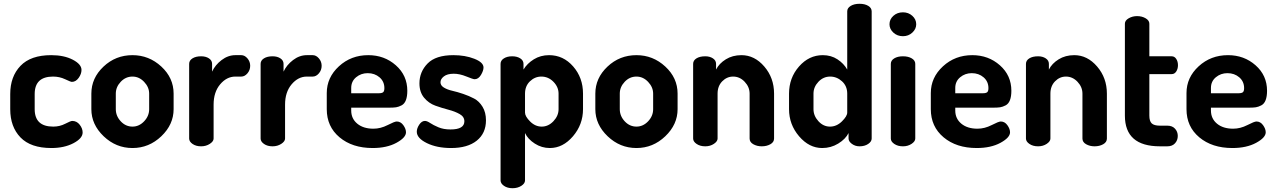

<svg xmlns="http://www.w3.org/2000/svg" viewBox="-20 -772 6732 1013"><path d="M251 9Q142 9 88 -47Q34 -103 34 -196V-276Q34 -368 88 -424.5Q142 -481 250 -481Q318 -481 364 -457Q410 -433 410 -403Q410 -382 395 -361Q380 -340 359 -340Q353 -340 323.5 -354Q294 -368 260 -368Q163 -368 163 -276V-196Q163 -104 261 -104Q295 -104 324 -119Q353 -134 361 -134Q385 -134 400.5 -114Q416 -94 416 -73Q416 -42 367.5 -16.5Q319 9 251 9Z M679 -481Q766 -481 831 -421Q896 -361 896 -278V-196Q896 -115 831 -53Q766 9 679 9Q592 9 527 -53Q462 -115 462 -196V-278Q462 -360 526 -420.5Q590 -481 679 -481ZM767 -196V-278Q767 -312 740.5 -340Q714 -368 679 -368Q643 -368 617 -340.5Q591 -313 591 -278V-196Q591 -160 617 -132Q643 -104 679 -104Q714 -104 740.5 -132Q767 -160 767 -196Z M1253 -368H1222Q1176 -368 1141.5 -327Q1107 -286 1107 -220V-41Q1107 -26 1087 -13Q1067 0 1041 0Q1014 0 996 -12.5Q978 -25 978 -41V-435Q978 -453 995.5 -464Q1013 -475 1041 -475Q1066 -475 1082.5 -464Q1099 -453 1099 -435V-394Q1115 -429 1149 -455Q1183 -481 1222 -481H1253Q1271 -481 1285.5 -464Q1300 -447 1300 -425Q1300 -402 1285.5 -385Q1271 -368 1253 -368Z M1630 -368H1599Q1553 -368 1518.5 -327Q1484 -286 1484 -220V-41Q1484 -26 1464 -13Q1444 0 1418 0Q1391 0 1373 -12.5Q1355 -25 1355 -41V-435Q1355 -453 1372.5 -464Q1390 -475 1418 -475Q1443 -475 1459.5 -464Q1476 -453 1476 -435V-394Q1492 -429 1526 -455Q1560 -481 1599 -481H1630Q1648 -481 1662.5 -464Q1677 -447 1677 -425Q1677 -402 1662.5 -385Q1648 -368 1630 -368Z M1923 -481Q2008 -481 2068.5 -427.5Q2129 -374 2129 -293Q2129 -263 2121.5 -243.5Q2114 -224 2098.5 -216Q2083 -208 2070 -206Q2057 -204 2036 -204H1833V-189Q1833 -146 1865 -119.5Q1897 -93 1950 -93Q1988 -93 2025 -112Q2062 -131 2073 -131Q2094 -131 2108 -111.5Q2122 -92 2122 -74Q2122 -46 2071.5 -18.5Q2021 9 1946 9Q1839 9 1771.5 -47.5Q1704 -104 1704 -196V-281Q1704 -363 1768 -422Q1832 -481 1923 -481ZM1833 -280H1979Q1995 -280 2001.5 -285.5Q2008 -291 2008 -307Q2008 -342 1982.5 -364Q1957 -386 1920 -386Q1885 -386 1859 -364.5Q1833 -343 1833 -308Z M2357 -89Q2430 -89 2430 -132Q2430 -156 2405.5 -170Q2381 -184 2346.5 -193Q2312 -202 2277 -214.5Q2242 -227 2217.5 -256.5Q2193 -286 2193 -332Q2193 -393 2236 -437Q2279 -481 2372 -481Q2434 -481 2482.5 -462Q2531 -443 2531 -416Q2531 -399 2517.5 -376.5Q2504 -354 2484 -354Q2476 -354 2440.5 -368.5Q2405 -383 2374 -383Q2340 -383 2322 -369Q2304 -355 2304 -338Q2304 -321 2322 -310Q2340 -299 2366.5 -293Q2393 -287 2424 -276.5Q2455 -266 2481.5 -252Q2508 -238 2526 -208.5Q2544 -179 2544 -137Q2544 -69 2495.5 -30Q2447 9 2360 9Q2285 9 2232 -17Q2179 -43 2179 -77Q2179 -95 2192 -114.5Q2205 -134 2222 -134Q2233 -134 2249.5 -123Q2266 -112 2293 -100.5Q2320 -89 2357 -89Z M2742 -435V-405Q2761 -437 2796.5 -459Q2832 -481 2877 -481Q2952 -481 3004 -421.5Q3056 -362 3056 -278V-196Q3056 -115 3003 -53Q2950 9 2881 9Q2838 9 2801.5 -14.5Q2765 -38 2750 -70V180Q2750 196 2730.5 208.5Q2711 221 2684 221Q2657 221 2639 208.5Q2621 196 2621 180V-435Q2621 -453 2638.5 -464Q2656 -475 2682 -475Q2708 -475 2725 -464Q2742 -453 2742 -435ZM2927 -196V-278Q2927 -313 2900 -340.5Q2873 -368 2836 -368Q2802 -368 2776 -343Q2750 -318 2750 -278V-178Q2750 -158 2777 -131Q2804 -104 2838 -104Q2873 -104 2900 -132.5Q2927 -161 2927 -196Z M3338 -481Q3425 -481 3490 -421Q3555 -361 3555 -278V-196Q3555 -115 3490 -53Q3425 9 3338 9Q3251 9 3186 -53Q3121 -115 3121 -196V-278Q3121 -360 3185 -420.5Q3249 -481 3338 -481ZM3426 -196V-278Q3426 -312 3399.5 -340Q3373 -368 3338 -368Q3302 -368 3276 -340.5Q3250 -313 3250 -278V-196Q3250 -160 3276 -132Q3302 -104 3338 -104Q3373 -104 3399.5 -132Q3426 -160 3426 -196Z M3766 -278V-41Q3766 -26 3746.5 -13Q3727 0 3701 0Q3674 0 3655.5 -12.5Q3637 -25 3637 -41V-435Q3637 -453 3654.5 -464Q3672 -475 3701 -475Q3725 -475 3741.5 -464Q3758 -453 3758 -435V-405Q3774 -437 3809.5 -459Q3845 -481 3892 -481Q3961 -481 4012.5 -421Q4064 -361 4064 -278V-41Q4064 -22 4044.5 -11Q4025 0 3999 0Q3974 0 3954.5 -11Q3935 -22 3935 -41V-278Q3935 -313 3909 -340.5Q3883 -368 3848 -368Q3815 -368 3790.5 -343Q3766 -318 3766 -278Z M4579 -712V-41Q4579 -25 4560.5 -12.5Q4542 0 4515 0Q4492 0 4474.5 -13Q4457 -26 4457 -41V-70Q4441 -38 4402.5 -14.5Q4364 9 4318 9Q4249 9 4196 -53Q4143 -115 4143 -196V-278Q4143 -361 4195.5 -421Q4248 -481 4321 -481Q4365 -481 4398.5 -459Q4432 -437 4450 -405V-712Q4450 -730 4468.5 -741Q4487 -752 4515 -752Q4543 -752 4561 -741Q4579 -730 4579 -712ZM4272 -278V-196Q4272 -161 4298 -132.5Q4324 -104 4359 -104Q4394 -104 4422 -131.5Q4450 -159 4450 -178V-278Q4450 -318 4422.5 -343Q4395 -368 4360 -368Q4324 -368 4298 -340.5Q4272 -313 4272 -278Z M4809 -435V-41Q4809 -26 4789.5 -13Q4770 0 4744 0Q4717 0 4698.5 -12.5Q4680 -25 4680 -41V-435Q4680 -453 4698 -464Q4716 -475 4744 -475Q4772 -475 4790.5 -464Q4809 -453 4809 -435ZM4744 -707Q4773 -707 4793.5 -688.5Q4814 -670 4814 -644Q4814 -619 4793.5 -600Q4773 -581 4744 -581Q4714 -581 4693.5 -600Q4673 -619 4673 -644Q4673 -670 4693.5 -688.5Q4714 -707 4744 -707Z M5110 -481Q5195 -481 5255.5 -427.5Q5316 -374 5316 -293Q5316 -263 5308.5 -243.5Q5301 -224 5285.5 -216Q5270 -208 5257 -206Q5244 -204 5223 -204H5020V-189Q5020 -146 5052 -119.5Q5084 -93 5137 -93Q5175 -93 5212 -112Q5249 -131 5260 -131Q5281 -131 5295 -111.5Q5309 -92 5309 -74Q5309 -46 5258.5 -18.5Q5208 9 5133 9Q5026 9 4958.5 -47.5Q4891 -104 4891 -196V-281Q4891 -363 4955 -422Q5019 -481 5110 -481ZM5020 -280H5166Q5182 -280 5188.5 -285.5Q5195 -291 5195 -307Q5195 -342 5169.5 -364Q5144 -386 5107 -386Q5072 -386 5046 -364.5Q5020 -343 5020 -308Z M5522 -278V-41Q5522 -26 5502.5 -13Q5483 0 5457 0Q5430 0 5411.5 -12.5Q5393 -25 5393 -41V-435Q5393 -453 5410.5 -464Q5428 -475 5457 -475Q5481 -475 5497.5 -464Q5514 -453 5514 -435V-405Q5530 -437 5565.5 -459Q5601 -481 5648 -481Q5717 -481 5768.5 -421Q5820 -361 5820 -278V-41Q5820 -22 5800.5 -11Q5781 0 5755 0Q5730 0 5710.5 -11Q5691 -22 5691 -41V-278Q5691 -313 5665 -340.5Q5639 -368 5604 -368Q5571 -368 5546.5 -343Q5522 -318 5522 -278Z M6044 -381V-162Q6044 -133 6056.5 -121Q6069 -109 6100 -109H6139Q6165 -109 6179.5 -93Q6194 -77 6194 -55Q6194 -32 6179.5 -16Q6165 0 6139 0H6100Q5915 0 5915 -162V-647Q5915 -664 5935 -675.5Q5955 -687 5979 -687Q6005 -687 6024.5 -675.5Q6044 -664 6044 -647V-475H6162Q6177 -475 6186 -461Q6195 -447 6195 -428Q6195 -409 6186 -395Q6177 -381 6162 -381Z M6459 -481Q6544 -481 6604.5 -427.5Q6665 -374 6665 -293Q6665 -263 6657.5 -243.5Q6650 -224 6634.5 -216Q6619 -208 6606 -206Q6593 -204 6572 -204H6369V-189Q6369 -146 6401 -119.5Q6433 -93 6486 -93Q6524 -93 6561 -112Q6598 -131 6609 -131Q6630 -131 6644 -111.5Q6658 -92 6658 -74Q6658 -46 6607.5 -18.5Q6557 9 6482 9Q6375 9 6307.5 -47.5Q6240 -104 6240 -196V-281Q6240 -363 6304 -422Q6368 -481 6459 -481ZM6369 -280H6515Q6531 -280 6537.5 -285.5Q6544 -291 6544 -307Q6544 -342 6518.5 -364Q6493 -386 6456 -386Q6421 -386 6395 -364.5Q6369 -343 6369 -308Z"/></svg>

Font: Dosis
Style: Bold
Weight: 700
Designer: Edgar Tolentino, Pablo Impallari, Igino Marini
Foundry: Edgar Tolentino, Pablo Impallari, Igino Marini
Version: Version 1.007